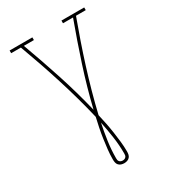

<svg xmlns="http://www.w3.org/2000/svg" viewBox="-225 -849 1049 1177"><g transform="rotate(-30 300.0 -260.0)"><path d="M300 215Q289 215 278.5 211.5Q268 208 261 200Q254 192 252 181.5Q250 171 250 160Q250 125 254 89.5Q258 54 263 19.5Q268 -15 275 -50Q282 -85 290 -119Q272 -195 251 -270.5Q230 -346 206.5 -420.5Q183 -495 157.5 -569Q132 -643 105 -716H36V-735H197V-716H126Q176 -580 221 -442Q266 -304 300 -163Q334 -304 379 -442Q424 -580 474 -716H403V-735H564V-716H495Q468 -643 442.5 -569Q417 -495 393.5 -420.5Q370 -346 349 -270.5Q328 -195 310 -119Q318 -85 325 -50Q332 -15 337 19.5Q342 54 346 89.5Q350 125 350 160Q350 171 348 181.5Q346 192 339 200Q332 208 321.5 211.5Q311 215 300 215ZM300 196Q306 196 312 194Q318 192 322.5 187Q327 182 328 176Q329 170 329 163Q329 104 320.5 45Q312 -14 300 -72Q288 -14 279.5 45Q271 104 271 163Q271 170 272 176Q273 182 277.5 187Q282 192 288 194Q294 196 300 196Z"/></g></svg>

Font: Iosevka Etoile Thin
Style: Regular
Weight: 100
Designer: Belleve Invis
Foundry: Belleve Invis
Version: Version 22.1.2; ttfautohint (v1.8.4)